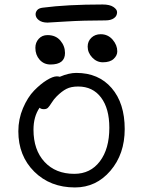

<svg xmlns="http://www.w3.org/2000/svg" viewBox="-20 -781 632 848"><path d="M189.9 -681.2Q165.5 -681.2 151.4 -692.1Q137.2 -703.1 137.2 -717.8Q137.2 -728 144.5 -736.6Q151.9 -745.1 168.9 -747.1Q276.4 -761.2 433.1 -761.2Q464.8 -761.2 481 -750.2Q497.1 -739.3 497.1 -727.1Q497.1 -710.4 483.4 -700.7Q469.7 -690.9 445.8 -690.9Q349.1 -690.9 270.8 -686Q192.4 -681.2 189.9 -681.2ZM434.1 -505.9Q407.2 -505.9 387.2 -527.1Q367.2 -548.3 367.2 -575.2Q367.2 -598.6 383.5 -614.3Q399.9 -629.9 424.8 -629.9Q456.5 -629.9 477.3 -606Q498 -582 498 -554.2Q498 -535.6 481.9 -520.8Q465.8 -505.9 434.1 -505.9ZM203.1 -496.1Q173.8 -496.1 155 -517.3Q136.2 -538.6 136.2 -569.8Q136.2 -593.3 151.1 -609.6Q166 -626 189.9 -626Q226.1 -626 246.6 -601.8Q267.1 -577.6 267.1 -546.9Q267.1 -496.1 203.1 -496.1ZM311 46.9Q201.7 46.9 131.3 -22.9Q61 -92.8 61 -201.2Q61 -254.9 81.5 -303.2Q102.1 -351.6 130.6 -380.9Q159.2 -410.2 186.5 -427Q213.9 -443.8 231 -443.8Q238.3 -443.8 244.1 -441.9Q284.2 -459 316.9 -459Q415.5 -459 473.1 -392.1Q530.8 -325.2 530.8 -210.9Q530.8 -100.6 467.8 -26.9Q404.8 46.9 311 46.9ZM127.9 -208Q127.9 -118.7 176.8 -65.9Q225.6 -13.2 308.1 -13.2Q379.4 -13.2 421.1 -68.4Q462.9 -123.5 462.9 -216.8Q462.9 -301.8 426.3 -350.3Q389.6 -398.9 325.2 -398.9Q293.9 -398.9 273.4 -388.4Q252.9 -377.9 230 -355Q217.8 -342.8 208 -327.1Q198.2 -311.5 191.9 -305.2Q185.5 -298.8 173.8 -298.8Q161.1 -298.8 154.8 -305.2Q127.9 -266.1 127.9 -208Z"/></svg>

Font: Shantell Sans Bouncy
Style: Regular
Weight: 300
Designer: Stephen Nixon, Anya Danilova, Shantell Martin
Foundry: Arrow Type
Version: Version 1.006;[9816181b4]